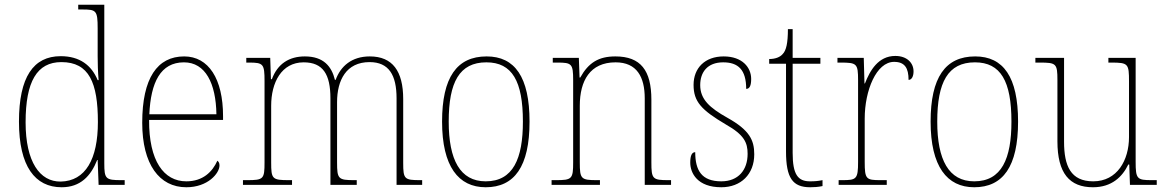

<svg xmlns="http://www.w3.org/2000/svg" viewBox="-20 -780 4920 810"><path d="M240 10C319 10 363 -37 390 -105H392L396 0H506V-20H492C426 -20 420 -25 420 -91V-760H310V-740H327C386 -740 392 -736 392 -660V-543C392 -513 393 -477 396 -442H392C366 -505 316 -543 236 -543C121 -543 60 -455 60 -267C60 -78 128 10 240 10ZM236 -14C148 -13 88 -97 88 -264C88 -436 136 -518 239 -518C356 -518 393 -431 393 -265C393 -109 341 -16 236 -14Z M766 10C857 10 906 -49 906 -82C906 -93 902 -98 897 -102C876 -55 836 -15 766 -15C671 -15 608 -101 609 -274H921V-290C921 -447 860 -542 757 -542C644 -542 580 -451 580 -262C580 -87 652 10 766 10ZM893 -298H610C616 -432 657 -517 756 -517C847 -517 891 -428 893 -298Z M1005 0H1212V-20H1199C1128 -20 1124 -25 1124 -95V-334C1124 -431 1167 -517 1261 -517C1343 -517 1374 -466 1374 -365V0H1485V-20H1475C1407 -20 1402 -25 1402 -95V-349C1402 -442 1441 -518 1539 -518C1621 -518 1653 -463 1653 -365V0H1761V-20H1754C1686 -20 1681 -24 1681 -93V-362C1681 -480 1636 -542 1540 -542C1464 -542 1417 -501 1396 -443H1393C1379 -500 1345 -542 1266 -542C1200 -542 1151 -511 1127 -446H1123L1120 -536H1019V-516H1031C1091 -516 1096 -510 1096 -438V-95C1096 -25 1092 -20 1023 -20H1005Z M2029 10C2150 10 2214 -77 2214 -267C2214 -455 2152 -542 2033 -542C1907 -542 1845 -453 1845 -267C1845 -78 1914 10 2029 10ZM2029 -15C1921 -15 1873 -106 1873 -267C1873 -433 1918 -517 2032 -517C2141 -517 2186 -437 2186 -267C2186 -111 2145 -15 2029 -15Z M2307 0H2511V-20H2499C2431 -20 2426 -25 2426 -95V-334C2426 -439 2469 -517 2577 -517C2667 -517 2700 -455 2700 -365V0H2811V-20H2800C2733 -20 2728 -25 2728 -95V-359C2728 -483 2683 -542 2576 -542C2506 -542 2463 -516 2428 -453H2425L2422 -536H2312V-516H2331C2392 -516 2398 -511 2398 -442V-95C2398 -25 2393 -20 2325 -20H2307Z M3023 10C3106 10 3162 -45 3162 -129C3162 -189 3142 -231 3049 -283C2974 -325 2934 -361 2934 -421C2934 -475 2964 -517 3031 -517C3094 -517 3128 -486 3128 -405C3143 -405 3149 -420 3149 -447C3149 -495 3112 -542 3033 -542C2954 -542 2906 -493 2906 -422C2906 -351 2939 -316 3042 -255C3120 -211 3134 -178 3134 -131C3134 -63 3095 -15 3023 -15C2940 -15 2913 -61 2913 -138C2899 -138 2892 -124 2892 -94C2892 -50 2922 10 3023 10Z M3398 10C3414 10 3431 9 3450 5V-20C3430 -16 3417 -15 3397 -15C3346 -15 3324 -44 3324 -135V-511H3441V-536H3324V-657H3304C3304 -599 3297 -567 3282 -552C3271 -539 3251 -531 3225 -531V-511H3296V-141C3296 -29 3324 10 3398 10Z M3518 0H3721V-20H3695C3634 -20 3628 -24 3628 -97V-280C3628 -398 3677 -519 3752 -519C3797 -519 3813 -493 3813 -443C3827 -443 3834 -459 3834 -479C3834 -515 3806 -544 3757 -544C3685 -544 3650 -482 3629 -428H3627L3624 -536H3513V-516H3525C3595 -516 3600 -512 3600 -441V-97C3600 -24 3593 -20 3533 -20H3518Z M4090 10C4211 10 4275 -77 4275 -267C4275 -455 4213 -542 4094 -542C3968 -542 3906 -453 3906 -267C3906 -78 3975 10 4090 10ZM4090 -15C3982 -15 3934 -106 3934 -267C3934 -433 3979 -517 4093 -517C4202 -517 4247 -437 4247 -267C4247 -111 4206 -15 4090 -15Z M4591 10C4670 10 4715 -34 4740 -86H4744L4747 0H4860V-20H4839C4777 -20 4771 -25 4771 -97V-536H4656V-516H4668C4740 -516 4743 -511 4743 -436V-202C4743 -104 4693 -15 4592 -15C4497 -15 4469 -80 4469 -182V-536H4348V-516H4366C4436 -516 4441 -512 4441 -442V-184C4441 -49 4492 10 4591 10Z"/></svg>

Font: Noto Serif Devanagari SemiCondensed Thin
Style: Regular
Weight: 100
Width: 4
Designer: Universal Thirst, Indian Type Foundry and the Monotype Design Team
Foundry: Monotype Imaging Inc.
Version: Version 2.004